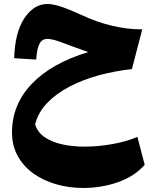

<svg xmlns="http://www.w3.org/2000/svg" viewBox="-20 -573 771 953"><path d="M50.3 -284.2Q54.2 -413.1 101.3 -483.2Q148.4 -553.2 215.3 -553.2Q243.7 -553.2 285.2 -539.3Q326.7 -525.4 381.3 -500Q536.6 -427.2 686 -427.2L634.8 -230Q551.8 -221.2 472.2 -199.7Q392.6 -178.2 325.9 -143.6Q259.3 -108.9 214.1 -61.8Q168.9 -14.6 154.3 44.9Q166.5 84 202.6 108.4Q238.8 132.8 290 143.8Q341.3 154.8 398.4 154.8Q468.8 154.8 539.6 141.8Q610.4 128.9 662.1 106.4L698.2 245.1Q647.9 302.2 566.2 331.1Q484.4 359.9 392.6 359.9Q322.3 359.9 258.5 341.6Q194.8 323.2 145.5 287.8Q96.2 252.4 67.9 201.2Q39.6 149.9 39.6 84.5Q39.6 -53.7 137.5 -156.5Q235.4 -259.3 418 -314.5Q390.6 -324.2 359.6 -335.4Q328.6 -346.7 299.8 -357.4Q243.7 -379.9 215.3 -379.9Q188.5 -379.9 175.8 -355.5Q163.1 -331.1 159.7 -277.3Z"/></svg>

Font: Pinar-FD ExtraBold
Style: Regular
Weight: 800
Designer: Amin Abedi
Version: Version 3.000